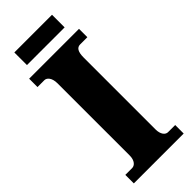

<svg xmlns="http://www.w3.org/2000/svg" viewBox="-275 -890 926 926"><g transform="rotate(-45 188.0 -427.0)"><path d="M58 -768H315V-854H58ZM19 0H359V-58H310C293 -58 277 -76 277 -110V-600C277 -641 289 -657 310 -657H359V-714H19V-657H66C81 -657 100 -641 100 -601V-109C100 -73 81 -58 66 -58H19Z"/></g></svg>

Font: Noto Serif Armenian Condensed Black
Style: Regular
Weight: 900
Width: 3
Designer: Monotype Design Team
Foundry: Monotype Imaging Inc.
Version: Version 2.008